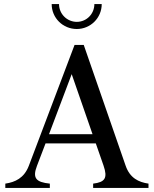

<svg xmlns="http://www.w3.org/2000/svg" viewBox="-20 -920 752 940"><path d="M6 0H224V-21C156 -28 138 -48 161 -108L203 -218H449L487 -109C508 -48 494 -28 436 -21V0H707V-21C659 -28 616 -48 595 -109L390 -700H345L121 -108C98 -48 54 -28 6 -21ZM220 -263 331 -557 433 -263ZM233 -900C233 -832 288 -778 356 -778C423 -778 478 -832 478 -900H442C442 -852 404 -813 356 -813C308 -813 269 -852 269 -900Z"/></svg>

Font: RL Madena
Style: Regular
Weight: 400
Designer: I Kadek Wantara Putra
Foundry: Roughlines ID
Version: Version 1.000;Glyphs 3.1.2 (3151)